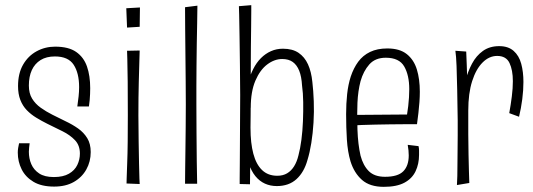

<svg xmlns="http://www.w3.org/2000/svg" viewBox="-20 -714 2069 745"><path d="M190 10Q141 10 110 -8.5Q79 -27 64 -57Q49 -87 49 -122Q49 -131 50.5 -140Q52 -149 54 -158H95Q94 -150 93 -141.5Q92 -133 92 -125Q92 -99 101.5 -77Q111 -55 132 -41Q153 -27 189 -27Q225 -27 247.5 -40Q270 -53 280 -74Q290 -95 290 -118Q290 -150 271 -170Q252 -190 223 -204.5Q194 -219 163 -234Q141 -245 120.5 -257.5Q100 -270 84 -286.5Q68 -303 59 -326Q50 -349 50 -380Q50 -429 69.5 -463Q89 -497 122 -515Q155 -533 194 -533Q246 -533 275.5 -512.5Q305 -492 317.5 -456Q330 -420 330 -372Q330 -361 329.5 -349Q329 -337 328 -325.5Q327 -314 325 -301H280Q283 -321 285 -340Q287 -359 287 -376Q287 -430 266 -462.5Q245 -495 193 -495Q160 -495 137.5 -481Q115 -467 103.5 -442Q92 -417 92 -382Q92 -352 104.5 -331.5Q117 -311 138 -296Q159 -281 183 -269Q208 -256 234.5 -243.5Q261 -231 283 -215.5Q305 -200 318.5 -178Q332 -156 332 -124Q332 -87 315 -56.5Q298 -26 266.5 -8Q235 10 190 10Z M522 0 471 -2Q471 -2 471.5 -22.5Q472 -43 473.5 -79.5Q475 -116 475.5 -164Q476 -212 476 -267Q476 -340 475.5 -396.5Q475 -453 474 -485Q473 -517 473 -517L522 -518Q522 -518 521 -485Q520 -452 518.5 -395Q517 -338 517 -266Q517 -212 518 -164Q519 -116 519.5 -79Q520 -42 521 -21Q522 0 522 0ZM522 -610 473 -607 470 -682 523 -685Z M698 -1Q698 -24 698.5 -58Q699 -92 699.5 -134Q700 -176 700.5 -220.5Q701 -265 701 -309Q701 -349 700.5 -398.5Q700 -448 699.5 -500Q699 -552 698.5 -600.5Q698 -649 698 -686L746 -692Q746 -661 745 -623Q744 -585 743.5 -543Q743 -501 742.5 -459.5Q742 -418 742 -379.5Q742 -341 742 -309Q742 -256 742.5 -198Q743 -140 743.5 -88Q744 -36 745 -1Z M1054 8Q1029 8 1008 -1.5Q987 -11 971 -30.5Q955 -50 944.5 -81.5Q934 -113 928.5 -156.5Q923 -200 923 -257L952 -217Q952 -159 963 -117.5Q974 -76 997 -54Q1020 -32 1056 -32Q1078 -32 1094 -41.5Q1110 -51 1121 -68.5Q1132 -86 1138 -111Q1145 -137 1149.5 -171.5Q1154 -206 1155.5 -244Q1157 -282 1156.5 -318Q1156 -354 1152 -382Q1150 -417 1141 -439.5Q1132 -462 1116 -473.5Q1100 -485 1075 -485Q1045 -485 1017 -464Q989 -443 971 -401Q953 -359 953 -296L923 -251Q923 -290 927.5 -325Q932 -360 941 -390.5Q950 -421 962.5 -446Q975 -471 992.5 -488.5Q1010 -506 1031.5 -515.5Q1053 -525 1078 -525Q1115 -525 1138.5 -509Q1162 -493 1175 -464.5Q1188 -436 1192 -396Q1196 -362 1197.5 -321Q1199 -280 1196.5 -238.5Q1194 -197 1188 -159.5Q1182 -122 1173 -93Q1160 -46 1130.5 -19Q1101 8 1054 8ZM950 1 910 0Q910 0 910 -21.5Q910 -43 910.5 -79.5Q911 -116 911 -161.5Q911 -207 911.5 -254.5Q912 -302 912 -345Q912 -399 911 -459Q910 -519 909.5 -571.5Q909 -624 908 -657Q907 -690 907 -690L955 -694Q955 -694 955 -672Q955 -650 954.5 -612.5Q954 -575 953.5 -529.5Q953 -484 953 -435.5Q953 -387 953 -343Q953 -309 952.5 -266.5Q952 -224 951.5 -179Q951 -134 951 -94Z M1469 11Q1415 11 1384.5 -16Q1354 -43 1340 -88Q1329 -125 1326 -172Q1323 -219 1323 -271Q1323 -312 1327 -349Q1331 -386 1341 -417Q1352 -450 1370 -474.5Q1388 -499 1416 -512.5Q1444 -526 1483 -526Q1531 -526 1558.5 -504Q1586 -482 1597.5 -444.5Q1609 -407 1609 -358Q1609 -339 1607.5 -318Q1606 -297 1603.5 -275.5Q1601 -254 1598 -232L1559 -267Q1562 -285 1564 -302.5Q1566 -320 1567 -336.5Q1568 -353 1568 -368Q1568 -422 1548.5 -456Q1529 -490 1477 -490Q1436 -490 1413 -464Q1390 -438 1379 -399Q1374 -380 1371 -359Q1368 -338 1367 -315.5Q1366 -293 1366 -270Q1366 -240 1367 -211Q1368 -182 1371 -157Q1374 -132 1379 -110Q1389 -72 1411 -50Q1433 -28 1474 -28Q1524 -28 1545 -49.5Q1566 -71 1566 -111Q1566 -120 1565 -130.5Q1564 -141 1562 -152L1604 -147Q1606 -138 1606 -130Q1606 -122 1606 -113Q1606 -78 1592.5 -49.5Q1579 -21 1549 -5Q1519 11 1469 11ZM1342 -227V-268L1599 -270L1598 -232Q1576 -232 1549 -232Q1522 -232 1493.5 -231.5Q1465 -231 1436.5 -230.5Q1408 -230 1383.5 -229Q1359 -228 1342 -227Z M1956 -275Q1962 -308 1966 -340Q1970 -372 1970 -399Q1970 -442 1957 -469.5Q1944 -497 1909 -497Q1878 -497 1852.5 -471.5Q1827 -446 1812 -399Q1797 -352 1797 -285L1768 -248Q1769 -282 1772.5 -321.5Q1776 -361 1785.5 -398.5Q1795 -436 1811.5 -467Q1828 -498 1854 -516.5Q1880 -535 1917 -535Q1952 -535 1973 -516.5Q1994 -498 2002.5 -466.5Q2011 -435 2011 -396Q2011 -364 2006.5 -329Q2002 -294 1994 -261ZM1753 4Q1754 -10 1754.5 -31Q1755 -52 1755 -77.5Q1755 -103 1755.5 -131.5Q1756 -160 1756 -189.5Q1756 -219 1756 -247Q1755 -313 1754 -366.5Q1753 -420 1751.5 -458.5Q1750 -497 1747 -517L1789 -514Q1790 -495 1791 -464.5Q1792 -434 1793.5 -390.5Q1795 -347 1797 -285Q1797 -236 1797 -193.5Q1797 -151 1798 -115Q1799 -79 1799.5 -51.5Q1800 -24 1801 -4Z"/></svg>

Font: Truculenta ExtraLight
Style: Regular
Weight: 250
Version: Version 1.002